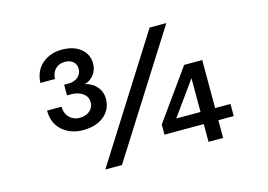

<svg xmlns="http://www.w3.org/2000/svg" viewBox="-94 -887 1487 1067"><g transform="rotate(-15 650.0 -353.0)"><path d="M330.1 -243.2Q257.8 -243.2 210.4 -285.2Q163.1 -327.1 163.1 -399.9H246.1Q246.6 -361.3 270 -337.6Q293.5 -314 329.1 -314Q364.3 -314 386.7 -333.3Q409.2 -352.5 409.2 -381.8Q409.2 -415 382.3 -434.1Q355.5 -453.1 314.9 -453.1H292V-514.2H316.9Q351.1 -514.2 372.1 -532.7Q393.1 -551.3 393.1 -579.1Q393.1 -605 375.2 -620.6Q357.4 -636.2 328.1 -636.2Q295.9 -636.2 274.4 -616.2Q252.9 -596.2 251 -558.1H167Q170.4 -628.4 216.6 -667.2Q262.7 -706.1 329.1 -706.1Q396 -706.1 437 -673.3Q478 -640.6 478 -586.9Q478 -548.8 455.6 -521.5Q433.1 -494.1 402.8 -487.8Q442.9 -480.5 469.5 -450.4Q496.1 -420.4 496.1 -378.9Q496.1 -318.4 450.7 -280.8Q405.3 -243.2 330.1 -243.2ZM391.1 0 833 -698.2H929.2L486.8 0ZM984.9 0V-102.1H758.8V-160.2L964.8 -448.2H1068.8V-171.9H1157.2V-102.1H1068.8V0ZM845.2 -171.9H984.9V-366.2Z"/></g></svg>

Font: Azeret Mono
Style: Regular
Weight: 400
Designer: Martin Vácha
Foundry: Displaay
Version: Version 1.002